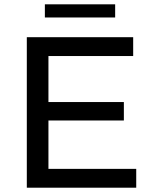

<svg xmlns="http://www.w3.org/2000/svg" viewBox="-20 -873 710 893"><path d="M104.7 -700H599.4V-612.4H205.3V-87.6H613.6V0H104.7ZM196.9 -398.4H556.1V-312.6H196.9ZM188.7 -852.9H515.6V-791.7H188.7Z"/></svg>

Font: iiserrat Thin
Style: Regular
Weight: 100
Designer: Akira Ohta
Foundry: Akira Ohta
Version: Version 1.200;Glyphs 3.3.1 (3343)